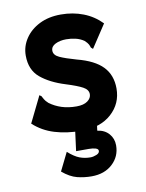

<svg xmlns="http://www.w3.org/2000/svg" viewBox="-80 -539 609 803"><g transform="rotate(-10 225.0 -137.5)"><path d="M235 12Q173 12 122 -3.5Q71 -19 33 -54L83 -156L87 -165L95 -160Q99 -153 103 -145.5Q107 -138 119 -127Q142 -110 170 -101Q198 -92 233 -92Q263 -92 279.5 -104Q296 -116 296 -133Q296 -152 274 -164Q252 -176 204 -191Q139 -211 99.5 -244Q60 -277 60 -338Q60 -377 82 -410Q104 -443 143 -462.5Q182 -482 234 -482Q285 -482 329 -465Q373 -448 406 -414L348 -326L342 -317L334 -324Q332 -331 328.5 -338Q325 -345 313 -356Q297 -367 277.5 -371.5Q258 -376 238 -376Q212 -376 192.5 -366.5Q173 -357 173 -339Q173 -320 197 -309Q221 -298 267 -285Q341 -266 375.5 -230Q410 -194 410 -137Q410 -73 363 -30.5Q316 12 235 12ZM244 207Q213 207 183 199.5Q153 192 121 165L159 88Q186 112 207.5 120Q229 128 253 128Q265 128 278.5 122.5Q292 117 292 107Q292 99 280.5 95.5Q269 92 252 92H198L210 0H303L300 23Q331 27 349 47.5Q367 68 367 97Q367 144 333 175.5Q299 207 244 207Z"/></g></svg>

Font: Inconsolata SemiCondensed Black
Style: Regular
Weight: 900
Width: 4
Monospace: yes
Designer: Raph Levien, Cyreal, Brenton Simpson
Foundry: Raph Levien, Cyreal, Google
Version: Version 3.001; ttfautohint (v1.8.2.53-6de2)